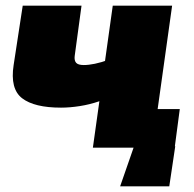

<svg xmlns="http://www.w3.org/2000/svg" viewBox="-20 -520 683 676"><path d="M267 -500 243 -323Q241 -307 248 -299Q255 -291 275 -291Q292 -291 314 -295.5Q336 -300 364 -310L381 -190Q360 -174 328 -163Q296 -152 261 -146.5Q226 -141 195 -141Q101 -141 58 -174Q15 -207 28 -291L60 -500ZM586 -500 516 0H307L377 -500ZM613 -136 595 0H364L381 -136ZM597 -5 576 136H403L452 -5Z"/></svg>

Font: Exo 2 Black
Style: Italic
Weight: 900
Italic angle: -8°
Designer: Natanael Gama
Foundry: Natanael Gama
Version: Version 2.010